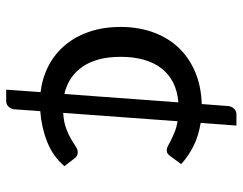

<svg xmlns="http://www.w3.org/2000/svg" viewBox="-102 -566 784 620"><g transform="rotate(90 290.0 -256.0)"><path d="M310.5 -440Q274 -437 246.5 -423Q219 -409 200.5 -385Q182 -361 172.8 -328Q163.5 -295 163.5 -254Q163.5 -177 195.2 -130.8Q227 -84.5 283.5 -72ZM516.5 -72Q485 -35 438.5 -16.5Q392 2 339 6L333 90Q332 100 324.8 108Q317.5 116 306 116H269.5L277.5 5Q232 -0.5 193.5 -20.2Q155 -40 126.8 -73Q98.5 -106 82.8 -151.5Q67 -197 67 -254Q67 -309.5 83.5 -356.5Q100 -403.5 131.5 -438Q163 -472.5 209.5 -493Q256 -513.5 316 -515.5L322.5 -601.5Q323.5 -611.5 330.8 -619.5Q338 -627.5 349.5 -627.5H385.5L377 -512Q417.5 -505.5 450.2 -489.5Q483 -473.5 510 -449L484.5 -414.5Q480.5 -409 476.5 -405.8Q472.5 -402.5 464.5 -402.5Q458.5 -402.5 450.5 -406.8Q442.5 -411 431.8 -416.5Q421 -422 406.2 -428Q391.5 -434 371.5 -437.5L344.5 -68Q375 -70 395.2 -77.8Q415.5 -85.5 429.5 -93.8Q443.5 -102 453 -108.5Q462.5 -115 471.5 -115Q477.5 -115 482.2 -112.8Q487 -110.5 490 -106.5Z"/></g></svg>

Font: LatoLatin Medium
Style: Regular
Weight: 500
Designer: Lukasz Dziedzic with Adam Twardoch and Botio Nikoltchev
Foundry: tyPoland Lukasz Dziedzic
Version: Version 2.015; 2015-08-06; http://www.latofonts.com/